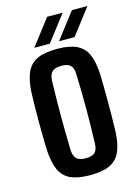

<svg xmlns="http://www.w3.org/2000/svg" viewBox="-118 -832 654 907"><g transform="rotate(-15 209.0 -379.0)"><path d="M209 8.5Q149 8.5 113.2 -8Q77.5 -24.5 61 -61Q44.5 -97.5 41 -157Q40 -185.5 39.2 -222.5Q38.5 -259.5 38.5 -299Q38.5 -338.5 39.2 -376Q40 -413.5 41 -443.5Q44.5 -502.5 61 -538.8Q77.5 -575 113.2 -591.8Q149 -608.5 209 -608.5Q270 -608.5 305.2 -591.8Q340.5 -575 357 -538.8Q373.5 -502.5 376.5 -443.5Q377.5 -414.5 378 -377.8Q378.5 -341 378.5 -301.2Q378.5 -261.5 378 -224.2Q377.5 -187 376.5 -157Q373.5 -98 357 -61.5Q340.5 -25 305.2 -8.2Q270 8.5 209 8.5ZM209 -74Q240.5 -74 254 -87.5Q267.5 -101 268 -131Q269.5 -175 270.2 -217Q271 -259 271 -300.5Q271 -342 270.2 -383.8Q269.5 -425.5 268 -469.5Q267.5 -499 254.2 -512.5Q241 -526 209 -526Q178 -526 164 -512.5Q150 -499 149 -469.5Q148 -425.5 147.2 -383.5Q146.5 -341.5 146.5 -300Q146.5 -258.5 147.2 -216.5Q148 -174.5 149 -131Q150 -101 164 -87.5Q178 -74 209 -74ZM108.5 -641 205 -767H281L184.5 -641ZM229.5 -641 326 -767H402L305.5 -641Z"/></g></svg>

Font: Big Shoulders Display Thin
Style: Bold
Weight: 700
Version: Version 2.002